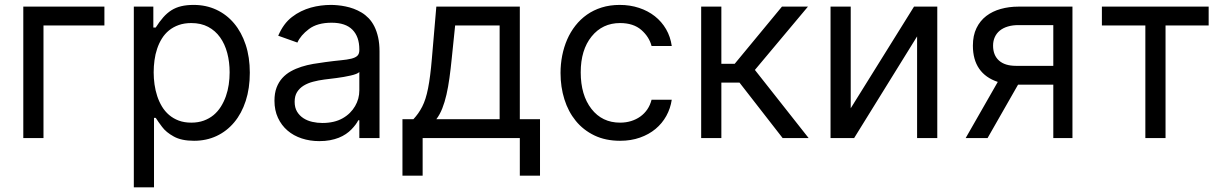

<svg xmlns="http://www.w3.org/2000/svg" viewBox="-20 -573 5083 797"><path d="M413.4 -545.5V-467.3H160.5V0H76.7V-545.5Z M535.5 204.5V-545.5H616.5V-458.8H626.4Q642 -483.3 657.7 -501.1Q673.3 -518.8 691.6 -530.4Q709.9 -541.9 732.2 -547.2Q754.6 -552.6 784.1 -552.6Q835.2 -552.6 878 -532.7Q920.8 -512.8 951.7 -476Q982.6 -439.3 999.8 -387.4Q1017 -335.6 1017 -271.3Q1017 -206.3 1000 -154.1Q983 -101.9 952.2 -65.2Q921.5 -28.4 879.1 -8.5Q836.6 11.4 785.5 11.4Q733 11.4 701.3 -6.4Q669.4 -23.8 652.7 -46.5Q644.2 -57.9 637.6 -67.1Q631 -76.3 626.4 -83.8H619.3V204.5ZM617.9 -272.7Q617.9 -247.9 621.4 -222.7Q625 -197.4 632.6 -174.2Q640.3 -150.9 652.3 -130.9Q664.4 -110.8 681.8 -95.9Q699.2 -81 722.1 -72.4Q745 -63.9 774.1 -63.9Q802.9 -63.9 825.8 -72.3Q848.7 -80.6 866.5 -95.3Q884.2 -110.1 896.8 -130.1Q909.4 -150.2 917.6 -173.3Q925.8 -196.4 929.5 -221.8Q933.2 -247.2 933.2 -272.7Q933.2 -315.7 923.3 -353Q913.4 -390.3 893.6 -418Q873.9 -445.7 844.1 -461.5Q814.3 -477.3 774.1 -477.3Q745 -477.3 721.9 -469.1Q698.9 -460.9 681.5 -446.7Q664.1 -432.5 652 -413Q639.9 -393.5 632.3 -370.7Q624.6 -348 621.3 -323Q617.9 -297.9 617.9 -272.7Z M1119.3 -154.8Q1119.3 -186.1 1128 -209.2Q1136.7 -232.2 1151.8 -248.9Q1166.9 -265.6 1187.3 -277Q1207.7 -288.4 1231.2 -295.8Q1254.6 -303.3 1280.2 -307.7Q1305.8 -312.1 1331 -315.3Q1368.3 -320.3 1394.9 -322.8Q1421.5 -325.3 1438.6 -329.5Q1455.6 -333.8 1463.6 -341.6Q1471.6 -349.4 1471.6 -365.1V-367.9Q1471.6 -420.5 1443 -449.6Q1414.4 -478.7 1356.5 -478.7Q1297.2 -478.7 1262.4 -452.4Q1228 -426.5 1214.5 -396.3L1134.9 -424.7Q1146 -450.3 1160 -469.5Q1174 -488.6 1192.1 -502.5Q1209.9 -516.3 1229.6 -525.9Q1249.3 -535.5 1270.1 -541.4Q1290.8 -547.2 1312 -549.9Q1333.1 -552.6 1353.7 -552.6Q1366.8 -552.6 1382.3 -551.1Q1397.7 -549.7 1414.2 -546.3Q1430.8 -543 1447.8 -536.8Q1464.8 -530.5 1480.8 -521Q1496.8 -511.4 1510.5 -497.2Q1524.1 -483 1534.1 -463.1Q1544 -443.2 1549.7 -417.6Q1555.4 -392 1555.4 -359.4V0H1471.6V-73.9H1467.3Q1458.8 -56.5 1438.9 -35.9Q1429 -25.6 1415.8 -16.7Q1402.7 -7.8 1386.2 -1.2Q1369.7 5.3 1349.6 9.1Q1329.5 12.8 1305.4 12.8Q1266.7 12.8 1232.6 1.6Q1198.5 -9.6 1173.5 -31.1Q1148.4 -52.6 1133.9 -83.8Q1119.3 -115.1 1119.3 -154.8ZM1203.1 -150.6Q1203.1 -126.1 1213.2 -109.4Q1223.4 -92.7 1239.7 -82.2Q1256 -71.7 1276.6 -67.1Q1297.2 -62.5 1318.2 -62.5Q1367.9 -62.5 1402.3 -82Q1419.4 -91.6 1432.4 -104.6Q1445.3 -117.5 1454 -132.5Q1462.7 -147.4 1467.2 -163.9Q1471.6 -180.4 1471.6 -197.4V-274.1Q1468 -269.9 1458.5 -266.2Q1448.9 -262.4 1435.5 -259.4Q1422.2 -256.4 1407 -253.7Q1391.7 -251.1 1376.8 -249.1Q1361.9 -247.2 1348.7 -245.6Q1335.6 -244 1326.7 -242.9Q1302.2 -239.7 1279.8 -233.8Q1257.5 -228 1240.4 -217.5Q1223.4 -207 1213.2 -190.9Q1203.1 -174.7 1203.1 -150.6Z M1650.6 156.2V-78.1H1696Q1706.3 -89.1 1715.6 -102.1Q1724.8 -115.1 1732.6 -130.3Q1740.1 -144.9 1746.1 -163.5Q1752.1 -182.2 1756.9 -206.3Q1761.7 -230.5 1765.6 -261Q1769.5 -291.5 1772.7 -329.5L1791.2 -545.5H2137.8V-78.1H2221.6V156.2H2137.8V0H1734.4V156.2ZM2054 -78.1V-467.3H1869.3L1855.1 -329.5Q1850.9 -286.9 1845.7 -249.5Q1840.6 -212 1833.3 -180.2Q1826 -148.4 1815.9 -122.9Q1805.8 -97.3 1791.2 -78.1Z M2552.6 -552.6Q2595.5 -552.6 2632.6 -540.3Q2669.7 -528.1 2698.2 -505.7Q2726.6 -483.3 2744.9 -451.9Q2763.1 -420.5 2768.5 -382.1H2684.7Q2674.7 -420.1 2642.4 -448.5Q2609.4 -477.3 2554 -477.3Q2480.8 -477.3 2435.7 -421.5Q2390.6 -365.8 2390.6 -272.7Q2390.6 -178.3 2435 -121.1Q2479.4 -63.9 2554 -63.9Q2578.5 -63.9 2599.8 -70.5Q2621.1 -77.1 2638.1 -89.3Q2655.2 -101.6 2667.1 -119.1Q2679 -136.7 2684.7 -159.1H2768.5Q2763.1 -122.9 2745.9 -91.8Q2728.7 -60.7 2701.2 -37.8Q2673.7 -14.9 2636.5 -1.8Q2599.4 11.4 2554 11.4Q2493.6 11.4 2447.4 -10.8Q2401.3 -33 2370 -71.4Q2338.8 -109.7 2322.8 -160.9Q2306.8 -212 2306.8 -269.9Q2306.8 -306.8 2313.7 -342.2Q2320.7 -377.5 2334.3 -408.9Q2348 -440.3 2368.6 -466.6Q2389.2 -492.9 2416.4 -512.1Q2443.5 -531.2 2477.6 -541.9Q2511.7 -552.6 2552.6 -552.6Z M2974.4 -545.5V-308.2H3029.8L3225.9 -545.5H3333.8L3113.6 -282.7L3336.6 0H3228.7L3049.7 -230.1H2974.4V0H2890.6V-545.5Z M3427.6 -545.5H3511.4V-123.6L3774.1 -545.5H3870.7V0H3786.9V-421.9L3525.6 0H3427.6Z M3988.6 0 4121.8 -233Q4070.7 -250 4044.6 -287.8Q4018.5 -325.6 4018.5 -383.5Q4018.5 -425.8 4033.4 -456.3Q4048.3 -486.9 4074 -506.6Q4099.8 -526.3 4134.2 -535.9Q4168.7 -545.5 4207.4 -545.5H4431.8V0H4352.3V-221.6H4206L4079.5 0ZM4197.4 -299.7H4352.3V-468.8H4207.4Q4182.9 -468.8 4163.4 -462.9Q4143.8 -457 4130.3 -446Q4116.8 -435 4109.6 -419.2Q4102.3 -403.4 4102.3 -383.5Q4102.3 -343.8 4126.8 -321.7Q4151.3 -299.7 4197.4 -299.7Z M4554 -545.5H4997.2V-467.3H4818.2V0H4734.4V-467.3H4554Z"/></svg>

Font: Inter P
Style: Regular
Weight: 400
Designer: Rasmus Andersson
Foundry: rsms
Version: Version 3.018;git-588b23468